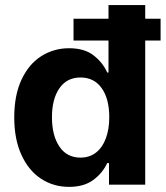

<svg xmlns="http://www.w3.org/2000/svg" viewBox="-20 -727 652 756"><path d="M36.1 -264.6Q36.1 -352.5 64.9 -413.8Q93.8 -475.1 142.8 -506.1Q191.9 -537.1 252 -537.1Q312 -537.1 348.1 -509.3Q384.3 -481.4 402.3 -441.4H407.2V-567.4H269.5V-653.3H407.2V-707H551.8V-653.3H612.3V-567.4H551.8V0H409.2V-85H402.3Q383.8 -45.4 347.2 -18.3Q310.5 8.8 252 8.8Q190.4 8.8 141.6 -23.2Q92.8 -55.2 64.5 -116.9Q36.1 -178.7 36.1 -264.6ZM410.2 -265.6Q410.2 -337.9 380.4 -379.9Q350.6 -421.9 296.9 -421.9Q243.2 -421.9 213.9 -379.4Q184.6 -336.9 184.6 -265.6Q184.6 -193.4 213.9 -149.9Q243.2 -106.4 296.9 -106.4Q332.5 -106.4 357.9 -126.2Q383.3 -146 396.7 -181.9Q410.2 -217.8 410.2 -265.6Z"/></svg>

Font: Pretendard JP
Style: Bold
Weight: 700
Designer: Base glyphs from Inter by Rasmus Andersson; Hangeul glyphs from Noto Sans CJK(Source Han Sans) by Jang Soo-young and Kan
Foundry: Kil Hyung-jin
Version: Version 1.309